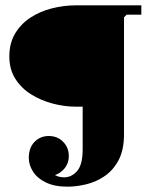

<svg xmlns="http://www.w3.org/2000/svg" viewBox="-20 -690 571 720"><path d="M290 -130V-290H265Q222 -290 178 -301.5Q134 -313 97 -336Q60 -359 37.5 -394.5Q15 -430 15 -478Q15 -528 36.5 -564Q58 -600 93.5 -623.5Q129 -647 174 -658.5Q219 -670 265 -670H510V-635H455L445 -625V-186ZM233 10Q184 10 151.5 -6Q119 -22 103.5 -47Q88 -72 88 -98Q88 -136 109.5 -158Q131 -180 163 -180Q195 -180 216.5 -158.5Q238 -137 238 -105Q238 -73 215.5 -51.5Q193 -30 163 -30Q144 -30 134.5 -42Q125 -54 122.5 -69.5Q120 -85 120 -97H150Q150 -89 156.5 -71.5Q163 -54 178.5 -39.5Q194 -25 220 -25Q249 -25 269.5 -49Q290 -73 290 -130L445 -186Q445 -128 425 -90Q405 -52 373 -30Q341 -8 304 1Q267 10 233 10Z"/></svg>

Font: Brygada 1918
Style: Bold
Weight: 700
Designer: Mateusz Machalski | Borys Kosmynka | Przemek Hoffer
Foundry: NIEPODLEGLA 2018
Version: Version 3.006